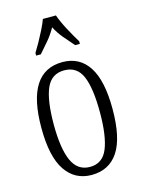

<svg xmlns="http://www.w3.org/2000/svg" viewBox="-117 -834 674 912"><g transform="rotate(-15 219.5 -378.0)"><path d="M219 10Q137 10 91 -58Q45 -126 45 -268Q45 -544 222 -544Q306 -544 350.5 -475.5Q395 -407 395 -268Q395 -125 350 -57.5Q305 10 219 10ZM221 -29Q283 -29 308 -90Q333 -151 333 -268Q333 -386 308 -445Q283 -504 220 -504Q157 -504 131.5 -445Q106 -386 106 -268Q106 -150 133 -89.5Q160 -29 221 -29ZM110 -619Q122 -638 136.5 -664Q151 -690 164.5 -717Q178 -744 186 -766H250Q262 -732 284.5 -690Q307 -648 325 -619V-606H302Q278 -633 256.5 -658.5Q235 -684 218 -716Q200 -684 178.5 -658.5Q157 -633 133 -606H110Z"/></g></svg>

Font: Noto Serif Tamil ExtraCondensed Light
Style: Regular
Weight: 300
Width: 2
Designer: Indian Type Foundry, Tom Grace, and the Monotype Design Team
Foundry: Monotype Imaging Inc.
Version: Version 2.004; ttfautohint (v1.8.4.7-5d5b)